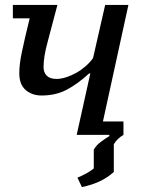

<svg xmlns="http://www.w3.org/2000/svg" viewBox="-20 -545 587 776"><path d="M479 -54H396L499 -525H405L356 -310C347.3 -298 337 -286.8 325 -276.5C313 -266.2 300.3 -257.3 287 -250C273.7 -242.7 260.2 -236.8 246.5 -232.5C232.8 -228.2 220 -226 208 -226C190.7 -226 177.7 -230.3 169 -239C160.3 -247.7 156 -259.3 156 -274C156 -302 161.5 -335.8 172.5 -375.5L212 -525H32V-471H100C92.7 -441.7 86.5 -416 81.5 -394L68.5 -335C64.8 -317.7 62.2 -302.2 60.5 -288.5C58.8 -274.8 58 -261.7 58 -249C58 -218.3 66.7 -195.7 84 -181C101.3 -166.3 122.7 -159 148 -159C186 -159 219.7 -166.7 249 -182C278.3 -197.3 308.7 -219.3 340 -248H345L290 0H422V5C412 11 400.7 18.7 388 28C375.3 37.3 365.7 48 359 60V136C347.7 144.7 337 151.7 327 157C317 162.3 305.7 167.7 293 173L311 211C364.3 200.3 407.3 180 440 150V38C444.7 30 450.2 23 456.5 17C462.8 11 470.3 5.3 479 0Z"/></svg>

Font: PT Serif Caption
Style: Italic
Weight: 400
Italic angle: -12°
Designer: A.Korolkova, O.Umpeleva, V.Yefimov
Foundry: ParaType Ltd
Version: Version 1.000W OFL